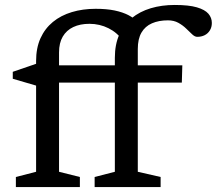

<svg xmlns="http://www.w3.org/2000/svg" viewBox="-20 -754 874 774"><path d="M302 0H44V-40.5L125.5 -61.5V-508Q125.5 -560.5 143.2 -599.8Q161 -639 193.2 -665.5Q225.5 -692 269.5 -705.2Q313.5 -718.5 365.5 -718.5Q409.5 -718.5 442 -711.8Q474.5 -705 498 -692.8Q521.5 -680.5 538 -663L474.5 -590.5Q453.5 -622 417.8 -640Q382 -658 340.5 -658Q303 -658 275.5 -645Q248 -632 233 -606.5Q218 -581 218 -542.5V-61.5L302 -40.5ZM713 -421H148L125.5 -409L31.5 -436.5V-464.5L133.5 -499.5L172 -490.5H715ZM535.5 -61.5 627.5 -40.5V0H361.5V-40.5L443 -61.5V-521Q443 -574.5 460.8 -614.5Q478.5 -654.5 511 -681Q543.5 -707.5 587.8 -720.8Q632 -734 684.5 -734Q741 -734 773.5 -724.5Q806 -715 820 -698.8Q834 -682.5 834 -661.5Q834 -644.5 826.2 -631.8Q818.5 -619 805.2 -612.2Q792 -605.5 775 -605.5Q765.5 -605.5 754.8 -615.5Q744 -625.5 730.5 -638.8Q717 -652 699 -662Q681 -672 657 -672Q620 -672 592.5 -660Q565 -648 550.2 -622.5Q535.5 -597 535.5 -556.5Z"/></svg>

Font: Newsreader 9pt
Style: Regular
Weight: 400
Designer: Hugues Gentile
Foundry: Production Type
Version: Version 1.003